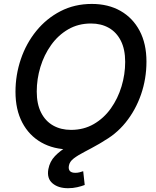

<svg xmlns="http://www.w3.org/2000/svg" viewBox="-20 -758 801 987"><path d="M340.8 10.3Q255.9 10.3 192.6 -25.6Q129.4 -61.5 94.5 -127.9Q59.6 -194.3 59.6 -286.1Q59.6 -373 87.2 -454.1Q114.7 -535.2 166.7 -599.1Q218.8 -663.1 291 -700.4Q363.3 -737.8 452.1 -737.8Q536.6 -737.8 599.6 -701.9Q662.6 -666 697.8 -599.6Q732.9 -533.2 732.9 -441.4Q732.9 -353.5 705.1 -272.7Q677.2 -191.9 625.5 -127.9Q573.7 -64 501.5 -26.9Q429.2 10.3 340.8 10.3ZM345.2 -90.3Q410.6 -90.3 462.4 -120.4Q514.2 -150.4 550 -200.9Q585.9 -251.5 604.7 -313.7Q623.5 -376 623.5 -439.9Q623.5 -504.4 601.3 -548.3Q579.1 -592.3 539.6 -614.7Q500 -637.2 447.8 -637.2Q382.3 -637.2 330.6 -607.2Q278.8 -577.1 242.7 -526.4Q206.5 -475.6 187.7 -413.6Q168.9 -351.6 168.9 -287.6Q168.9 -223.1 191.2 -179.2Q213.4 -135.3 253.2 -112.8Q293 -90.3 345.2 -90.3ZM329.6 209.5Q279.3 209.5 249.8 184.3Q220.2 159.2 228.5 111.8Q235.8 72.3 262.5 44.4Q289.1 16.6 328.1 -6.1Q367.2 -28.8 412.8 -52.7Q458.5 -76.7 504.2 -107.7Q549.8 -138.7 588.9 -182.9Q627.9 -227.1 654.5 -290Q681.2 -353 687.5 -441.4H732.9Q727.5 -345.7 704.3 -276.1Q681.2 -206.5 646.5 -157.5Q611.8 -108.4 571 -75Q530.3 -41.5 490 -18.6Q449.7 4.4 415.5 22Q381.3 39.6 359.4 56.2Q337.4 72.8 334 94.7Q331.1 112.3 339.4 121.3Q347.7 130.4 367.7 130.4Q378.9 130.4 389.2 127.7Q399.4 125 407.7 122.1L415.5 192.9Q399.4 199.2 377.2 204.3Q355 209.5 329.6 209.5Z"/></svg>

Font: Inter 20pt Medium
Style: Italic
Weight: 500
Italic angle: -9.3988°
Version: Version 4.001;git-66647c0bb